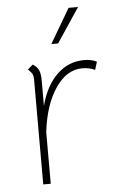

<svg xmlns="http://www.w3.org/2000/svg" viewBox="-51 -729 469 766"><g transform="rotate(-5 183.5 -346.5)"><path d="M347 -469 337 -437Q315 -448 286 -448Q224 -448 179 -382Q134 -316 121 -207V0H91V-420Q91 -434 87 -442Q83 -450 70 -462L91 -480Q108 -469 114.5 -454.5Q121 -440 121 -414V-312Q142 -392 188 -436Q234 -480 296 -480Q327 -480 347 -469ZM253 -693H291L199 -555H172Z"/></g></svg>

Font: KoHo ExtraLight
Style: Regular
Weight: 275
Version: Version 1.000; ttfautohint (v1.6)